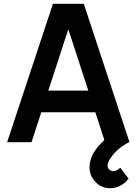

<svg xmlns="http://www.w3.org/2000/svg" viewBox="-20 -740 711 999"><path d="M553.2 239.3Q507.8 239.3 476.8 206.8Q445.8 174.3 445.8 130.4Q445.8 59.1 520.5 -8.8Q522 -9.3 522.9 -11.7L476.1 -155.8H194.8L144 0H17.1L255.4 -720.2H416L653.8 0H650.4Q586.9 34.2 555.2 82.5Q540 105.5 540 121.1Q540 133.8 548.3 142.1Q556.6 150.4 568.8 150.4Q586.9 150.4 606 132.8L648.9 189.5Q631.3 212.9 606.2 226.1Q581.1 239.3 553.2 239.3ZM231.4 -268.6H439.5L335.4 -587.9Z"/></svg>

Font: Vela Sans Bd
Style: Bold
Weight: 700
Designer: Principal design: Mikhail Sharanda - project Manrope.
Design modification: Ravid Balaliev
Foundry: Mikhail Sharanda
Version: Version 1.001